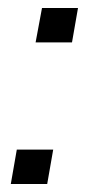

<svg xmlns="http://www.w3.org/2000/svg" viewBox="-20 -460 248 480"><path d="M160 -354H69L85 -440H175ZM98 0H7L22 -86H113Z"/></svg>

Font: Cabin
Style: Italic
Weight: 400
Designer: Pablo Impallari
Foundry: Pablo Impallari. www.impallari.com Igino Marini. www.ikern.com
Version: Version 1.005